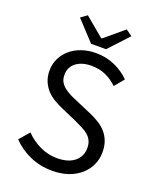

<svg xmlns="http://www.w3.org/2000/svg" viewBox="-156 -936 846 1039"><g transform="rotate(20 267.0 -416.5)"><path d="M272 12Q203 12 144 -14Q85 -40 42 -85L92 -143Q127 -106 174.5 -83.5Q222 -61 273 -61Q338 -61 374 -90.5Q410 -120 410 -168Q410 -193 401.5 -210.5Q393 -228 378.5 -240.5Q364 -253 344 -263Q324 -273 301 -284L207 -325Q184 -335 160 -349Q136 -363 117 -383Q98 -403 86 -430.5Q74 -458 74 -494Q74 -531 89.5 -563Q105 -595 132.5 -618.5Q160 -642 197.5 -655Q235 -668 280 -668Q339 -668 389 -645.5Q439 -623 474 -587L429 -533Q399 -562 362.5 -578.5Q326 -595 280 -595Q225 -595 191.5 -569.5Q158 -544 158 -499Q158 -475 167.5 -458.5Q177 -442 193 -429.5Q209 -417 228 -407.5Q247 -398 267 -390L360 -350Q388 -338 413 -322.5Q438 -307 456 -286.5Q474 -266 484.5 -238.5Q495 -211 495 -175Q495 -136 479.5 -102Q464 -68 435 -42.5Q406 -17 365 -2.5Q324 12 272 12ZM236 -706 131 -819 167 -845 277 -753H281L391 -845L427 -819L322 -706Z"/></g></svg>

Font: Processing Sans Pro
Style: Regular
Weight: 400
Designer: Paul D. Hunt
Foundry: Adobe Systems Incorporated
Version: Version 2.020;PS 2.000;hotconv 1.0.86;makeotf.lib2.5.63406